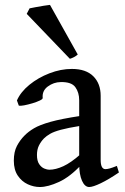

<svg xmlns="http://www.w3.org/2000/svg" viewBox="-20 -751 513 786"><path d="M466.8 -44.9Q425.3 -16.6 392.8 -1Q360.4 14.6 345.2 14.6Q327.1 14.6 315.7 -11Q304.2 -36.6 304.2 -80.1V-340.3Q304.2 -372.6 288.3 -394.3Q272.5 -416 228.5 -415Q199.7 -414.6 175.8 -397Q151.9 -379.4 154.8 -350.1Q155.3 -345.2 142.8 -339.4Q130.4 -333.5 112.5 -328.1Q94.7 -322.8 78.9 -319.8Q63 -316.9 57.1 -318.4L49.3 -339.8Q64.5 -374.5 100.3 -403.8Q136.2 -433.1 182.4 -450.9Q228.5 -468.8 274.4 -468.8Q332 -468.8 362.1 -438.7Q392.1 -408.7 392.1 -358.9V-96.7Q392.1 -58.6 411.6 -58.6Q418.5 -58.6 428.7 -61.3Q439 -64 458.5 -71.8ZM309.1 -235.8Q257.8 -227.5 229 -219.7Q200.2 -211.9 185.1 -203.1Q169.9 -194.3 159.7 -184.1Q147 -170.9 139.2 -154.8Q131.3 -138.7 131.3 -116.7Q131.3 -92.3 140.4 -79.1Q149.4 -65.9 161.4 -61Q173.3 -56.2 181.6 -56.2Q208 -56.2 239.3 -70.6Q270.5 -85 309.1 -119.1L313 -76.7Q267.1 -27.3 221.7 -6.3Q176.3 14.6 143.1 14.6Q118.2 14.6 93.8 3.4Q69.3 -7.8 53 -31.7Q36.6 -55.7 36.6 -93.3Q36.6 -129.4 49.3 -153.6Q62 -177.7 80.1 -195.8Q95.7 -211.9 119.1 -225.8Q142.6 -239.7 186.8 -252.2Q231 -264.6 309.1 -276.4ZM298.3 -527.8Q292 -522 283.2 -517.3Q274.4 -512.7 266.1 -510.3L89.4 -694.3L101.1 -716.8Q107.4 -718.3 124.5 -721.4Q141.6 -724.6 159.2 -727.5Q176.8 -730.5 184.6 -731Z"/></svg>

Font: Gentium Book Plus
Style: Regular
Weight: 400
Designer: Victor Gaultney, Annie Olsen, Iska Routamaa, Becca Hirsbrunner
Foundry: SIL International
Version: Version 6.101